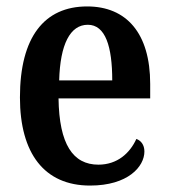

<svg xmlns="http://www.w3.org/2000/svg" viewBox="-20 -567 525 597"><path d="M260 10C378 10 429 -49 429 -96C429 -117 418 -130 404 -135C384 -91 345 -55 286 -55C207 -55 164 -118 162 -261H447V-306C447 -464 373 -547 251 -547C118 -547 42 -452 42 -264C42 -90 118 10 260 10ZM164 -317C167 -429 198 -490 253 -490C308 -490 329 -422 329 -317Z"/></svg>

Font: Noto Serif Condensed Semi
Style: Regular
Weight: 600
Width: 3
Designer: Monotype Design Team
Foundry: Monotype Imaging Inc.
Version: Version 1.002